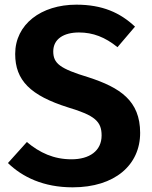

<svg xmlns="http://www.w3.org/2000/svg" viewBox="-20 -785 650 822"><path d="M307 -765C156 -765 45 -681 45 -554C45 -441 110 -376 272 -325C386 -291 415 -265 415 -205C415 -139 363 -103 286 -103C210 -103 150 -131 95 -177L14 -87C76 -27 166 17 291 17C472 17 580 -79 580 -216C580 -354 494 -410 359 -454C237 -491 208 -513 208 -565C208 -618 253 -646 318 -646C378 -646 430 -626 483 -583L558 -671C494 -731 418 -765 307 -765Z"/></svg>

Font: Glow Sans SC Normal
Style: Bold
Weight: 700
Designer: Ryoko NISHIZUKA (kana, bopomofo & ideographs); Paul D. Hunt (Latin, Greek & Cyrillic); Sandoll Communications, Soo-young
Version: Version 0.93